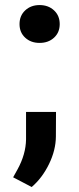

<svg xmlns="http://www.w3.org/2000/svg" viewBox="-20 -565 314 763"><path d="M32.2 0ZM57.6 -469.2Q57.6 -502.9 80.3 -523.9Q103 -544.9 137.2 -544.9Q171.9 -544.9 194.6 -523.9Q217.3 -502.9 217.3 -469.2Q217.3 -436 194.8 -415.3Q172.4 -394.5 137.2 -394.5Q102.5 -394.5 80.1 -415.3Q57.6 -436 57.6 -469.2ZM106 178.2 32.2 139.6 49.8 107.9Q82.5 48.3 83.5 -10.7V-120.1H202.6L202.1 -22.5Q201.7 31.7 174.8 86.9Q147.9 142.1 106 178.2Z"/></svg>

Font: Roboto
Style: Bold
Weight: 700
Designer: Google
Version: Version 2.134; 2016; ttfautohint (v1.6)